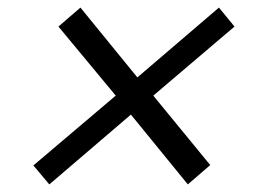

<svg xmlns="http://www.w3.org/2000/svg" viewBox="-20 -603 678 506"><path d="M68 -167 110 -117 325 -301 475 -117 534 -168 384 -351 598 -533 557 -583 342 -399 192 -583 134 -533 285 -351Z"/></svg>

Font: Geom Light
Style: Italic
Weight: 300
Italic angle: -10°
Version: Version 1.102